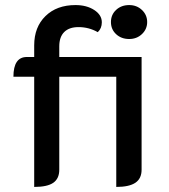

<svg xmlns="http://www.w3.org/2000/svg" viewBox="-20 -729 667 758"><path d="M115 -426H33Q33 -504 86 -504H115V-550Q115 -622 159.5 -665.5Q204 -709 278 -709Q322 -709 352 -689.5Q382 -670 382 -641Q382 -617 366 -602Q331 -622 290 -622Q253 -622 233.5 -602.5Q214 -583 214 -546V-504H539V-59Q539 -24 514.5 -7.5Q490 9 439 9V-426H214V-59Q214 -24 190.5 -7.5Q167 9 115 9ZM418 -642Q418 -671 438.5 -690Q459 -709 490 -709Q520 -709 540.5 -689.5Q561 -670 561 -642Q561 -614 540.5 -594.5Q520 -575 490 -575Q459 -575 438.5 -594Q418 -613 418 -642Z"/></svg>

Font: K2D Medium
Style: Regular
Weight: 500
Designer: Katatrad Aksorn Co.,Ltd.
Foundry: Cadson Demak Co.,Ltd.
Version: Version 1.000; ttfautohint (v1.6)